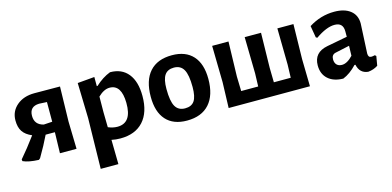

<svg xmlns="http://www.w3.org/2000/svg" viewBox="-64 -837 2829 1385"><g transform="rotate(-15 1351.0 -144.5)"><path d="M136 7Q60 4 19 -15L17 -28Q74 -94 135 -177Q88 -197 67 -228.5Q46 -260 46 -311Q46 -379 97 -422.5Q148 -466 229 -466L420 -465L414 -205L419 0H295L299 -156H230Q196 -85 147 -2ZM170 -312Q170 -246 236 -230L300 -234V-381L242 -384Q170 -382 170 -312Z M677 -467V-399H683Q737 -449 795 -471Q882 -471 929.5 -412Q977 -353 977 -245Q977 -123 916.5 -56.5Q856 10 745 10Q710 10 679 3L682 185H550L557 -192L550 -456ZM675 -205 677 -92Q713 -77 746 -77Q854 -77 852 -227Q850 -364 763 -364Q720 -364 676 -321Z M1257 -474Q1359 -474 1413.5 -414Q1468 -354 1468 -241Q1468 -120 1410 -55Q1352 10 1243 10Q1141 10 1087 -50Q1033 -110 1033 -223Q1033 -345 1090.5 -409.5Q1148 -474 1257 -474ZM1248 -384Q1201 -384 1179 -352Q1157 -320 1157 -249Q1157 -157 1179.5 -118Q1202 -79 1252 -79Q1300 -79 1321.5 -110.5Q1343 -142 1343 -214Q1343 -305 1320.5 -344.5Q1298 -384 1248 -384Z M1555 0 1561 -192 1556 -464H1678L1671 -204L1674 -95H1801L1804 -192L1799 -464H1921L1916 -204L1918 -95H2044L2047 -192L2043 -464H2163L2158 -204L2162 0Z M2469 -474Q2546 -474 2589.5 -439.5Q2633 -405 2633 -343Q2633 -326 2627.5 -231.5Q2622 -137 2622 -121Q2622 -91 2645 -91Q2655 -91 2672 -95L2681 -87L2669 -17Q2637 4 2596 8Q2533 2 2519 -65H2512Q2462 -12 2409 9Q2337 8 2296 -29Q2255 -66 2255 -130Q2255 -227 2358 -247L2511 -276V-317Q2511 -382 2447 -382Q2387 -382 2304 -324L2294 -330L2279 -418Q2368 -474 2469 -474ZM2510 -209 2404 -186Q2373 -179 2373 -144Q2373 -118 2387 -103.5Q2401 -89 2426 -89Q2465 -89 2508 -135Z"/></g></svg>

Font: Alegreya Sans
Style: Bold
Weight: 700
Designer: Juan Pablo del Peral
Foundry: Huerta Tipografica
Version: Version 2.007